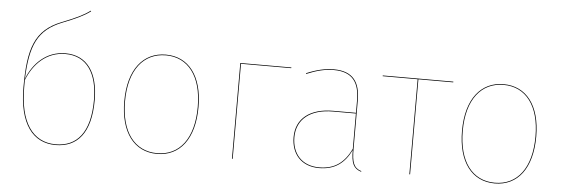

<svg xmlns="http://www.w3.org/2000/svg" viewBox="-48 -876 3026 1033"><g transform="rotate(5 1465.0 -359.5)"><path d="M289.5 -487.2C183.2 -487.2 115 -412.7 83.3 -331.7C90.2 -511.5 126.9 -598.6 257.6 -650.1C328.9 -678.1 371.6 -698.2 406.5 -724.1L404.5 -727.6C369.9 -701.4 325.1 -680.6 253.9 -652.7C111 -596.6 79.3 -493.5 79.3 -285.9C79.3 -88.7 154.8 9.1 278.2 9.1C394.8 9.1 467.3 -71.1 467.3 -250.1C467.3 -397.2 406.7 -487.2 289.5 -487.2ZM278.3 5.2C151.8 5.2 83.2 -99.9 83.3 -285.7L83.4 -324.4C116.9 -410.7 185.4 -483.4 289.4 -483.4C404.3 -483.4 463.2 -394.6 463.2 -249.9C463.2 -73.4 392.1 5.2 278.3 5.2Z M828 -527.2C706.6 -527.2 626.3 -431 626.3 -258.1C626.3 -91 701.6 9.1 826.1 9.1C949.4 9.1 1026.9 -89 1026.9 -262C1026.9 -429.5 950.5 -527.2 828 -527.2ZM828 -523.4C948.4 -523.4 1022.8 -427.3 1022.8 -262C1022.8 -90.9 947.2 5.2 826.1 5.2C703.9 5.2 630.3 -92.9 630.3 -258.1C630.3 -429.2 708.8 -523.3 828 -523.3Z M1234.3 0V-513.4H1505.4L1506.6 -517.2H1230.3V0Z M1877.5 -110V-372C1877.5 -468.6 1839.7 -527.2 1735.1 -527.2C1688.7 -527.2 1641.7 -516.1 1586.9 -493.2L1588.5 -489.5C1643.1 -512.3 1689.1 -523.4 1735.1 -523.4C1837.8 -523.4 1873.5 -465.4 1873.5 -371.8V-304.4H1750.1C1627.1 -304.4 1550.6 -246.4 1550.6 -144.9C1550.6 -55.6 1604.1 9.1 1701.2 9.1C1785.6 9.1 1838.6 -30.6 1873.8 -103.4C1873.9 -33.2 1885.8 -4.7 1928.4 9.1L1929.9 5.7C1887.8 -7.2 1877.5 -37.4 1877.5 -110ZM1701.2 5.2C1606.6 5.2 1554.8 -57.5 1554.8 -144.9C1554.8 -243.5 1629.3 -300.6 1750.5 -300.6H1873.5V-109.8C1837.7 -35.9 1787.7 5.2 1701.2 5.2Z M2380.9 -517.2H1999.6V-513.3H2188.4V0H2192.4V-513.3H2380.6Z M2652 -527.2C2530.6 -527.2 2450.3 -431 2450.3 -258.1C2450.3 -91 2525.6 9.1 2650.1 9.1C2773.4 9.1 2850.9 -89 2850.9 -262C2850.9 -429.5 2774.5 -527.2 2652 -527.2ZM2652 -523.4C2772.4 -523.4 2846.8 -427.3 2846.8 -262C2846.8 -90.9 2771.2 5.2 2650.1 5.2C2527.9 5.2 2454.3 -92.9 2454.3 -258.1C2454.3 -429.2 2532.8 -523.3 2652 -523.3Z"/></g></svg>

Font: Fira Sans Four
Style: Regular
Weight: 100
Designer: Carrois Corporate & Edenspiekermann AG
Foundry: Carrois Corporate GbR & Edenspiekermann AG
Version: Version 4.203;PS 004.203;hotconv 1.0.88;makeotf.lib2.5.64775